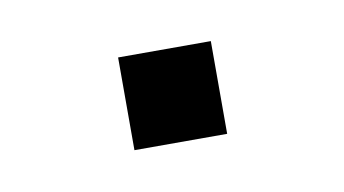

<svg xmlns="http://www.w3.org/2000/svg" viewBox="-29 -392 317 177"><g transform="rotate(-10 130.0 -303.5)"><path d="M86.8 -260.4V-347.2H173.6V-260.4Z"/></g></svg>

Font: 8-bit Operator+ 8
Style: Regular
Weight: 400
Designer: GrandChaos9000
Version: Version 1.3.0 - August 1, 2014